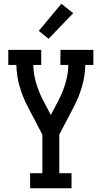

<svg xmlns="http://www.w3.org/2000/svg" viewBox="-20 -1000 540 1020"><path d="M140 0V-80H205V-285L127 -434Q100 -486 84 -541.5Q68 -597 67 -655H24V-735H199V-655H157Q158 -607 171.5 -560.5Q185 -514 207 -471L250 -389L293 -471Q315 -514 328.5 -560.5Q342 -607 343 -655H301V-735H476V-655H433Q432 -597 416 -541.5Q400 -486 373 -434L295 -285V-80H360V0ZM238 -794 186 -836 306 -980 369 -930Z"/></svg>

Font: Iosevka Curly Slab Medium
Style: Regular
Weight: 500
Monospace: yes
Designer: Belleve Invis
Foundry: Belleve Invis
Version: Version 22.1.2; ttfautohint (v1.8.4)